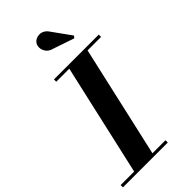

<svg xmlns="http://www.w3.org/2000/svg" viewBox="-345 -1077 1151 1151"><g transform="rotate(-45 230.5 -501.5)"><path d="M247.5 -884 383 -838 393.5 -851 307.5 -970.5C277 -1017 221.5 -1007 203.5 -979C182 -947 200 -895 247.5 -884ZM-42.5 -19.5V0H337.5V-19.5H227L388 -730.5H502.5V-750H122.5V-730.5H233L72 -19.5Z"/></g></svg>

Font: Bodoni* 11pt
Style: Bold Italic
Weight: 700
Italic angle: -13°
Version: Version 2.3